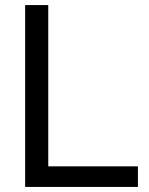

<svg xmlns="http://www.w3.org/2000/svg" viewBox="-20 -736 586 756"><path d="M170 -716V-81H523V0H79V-716Z"/></svg>

Font: Almarai
Style: Regular
Weight: 400
Designer: Boutros International 2019
Foundry: Created by Boutros International 2019
Version: Version 1.10